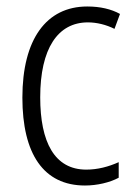

<svg xmlns="http://www.w3.org/2000/svg" viewBox="-20 -562 414 592"><path d="M242 10C279 10 318 1 346 -14V-62C315 -48 281 -39 246 -39C148 -39 104 -124 104 -262C104 -412 158 -493 251 -493C278 -493 307 -486 333 -473L350 -519C323 -534 289 -542 249 -542C123 -542 49 -441 49 -261C49 -88 114 10 242 10Z"/></svg>

Font: Noto Sans Hebrew Condensed Light
Style: Regular
Weight: 300
Width: 3
Designer: Monotype Design Team
Foundry: Monotype Imaging Inc.
Version: Version 2.004